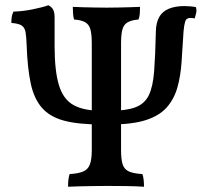

<svg xmlns="http://www.w3.org/2000/svg" viewBox="-20 -705 787 728"><path d="M238 3Q238 -12 239.5 -24.5Q241 -37 244 -45Q278 -47 296 -55Q314 -63 321 -82Q328 -101 328 -136V-540Q328 -576 322.5 -594.5Q317 -613 302.5 -621Q288 -629 261 -631Q258 -640 257 -652.5Q256 -665 256 -679Q274 -678 295.5 -677.5Q317 -677 340 -676.5Q363 -676 384 -676Q406 -676 427.5 -676.5Q449 -677 470 -677.5Q491 -678 511 -679Q511 -665 510 -652.5Q509 -640 505 -631Q480 -629 465 -621Q450 -613 444.5 -594.5Q439 -576 439 -540V-136Q439 -101 445 -82Q451 -63 468.5 -55Q486 -47 520 -45Q523 -37 524.5 -24.5Q526 -12 526 3Q494 1 458 0.5Q422 0 385 0Q360 0 333 0.5Q306 1 281.5 1.5Q257 2 238 3ZM365 -233Q275 -233 221 -248Q167 -263 137.5 -298Q108 -333 96 -391Q84 -449 81 -534Q80 -565 77 -582.5Q74 -600 62.5 -608Q51 -616 23 -618Q23 -630 24.5 -640.5Q26 -651 31 -661Q66 -662 103.5 -669.5Q141 -677 163 -685Q173 -681 180 -671Q187 -661 187 -638V-531Q187 -436 203.5 -382Q220 -328 259 -306.5Q298 -285 365 -285ZM397 -233V-285Q458 -285 493 -298Q528 -311 544 -343.5Q560 -376 564.5 -435.5Q569 -495 571 -587Q572 -620 584 -641Q596 -662 620.5 -672Q645 -682 679 -682Q688 -682 700.5 -681Q713 -680 723 -678Q726 -667 724 -657Q722 -647 718 -635Q714 -636 710.5 -636.5Q707 -637 702 -637Q686 -637 682 -623Q678 -609 676 -587Q672 -525 668.5 -471Q665 -417 652.5 -373Q640 -329 612 -297.5Q584 -266 532.5 -249.5Q481 -233 397 -233Z"/></svg>

Font: Vollkorn Medium
Style: Regular
Weight: 500
Designer: Friedrich Althausen
Foundry: Friedrich Althausen
Version: Version 5.000